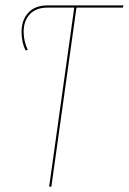

<svg xmlns="http://www.w3.org/2000/svg" viewBox="-20 -701 484 721"><path d="M443.8 -680.7 441.4 -672.4H267.1L172.9 0H164.6L258.8 -672.4H158.2Q115.2 -672.4 92 -647.5Q68.8 -622.6 68.8 -581.5Q68.8 -546.4 84 -514.2L76.7 -511.2Q61 -540.5 61 -581.5Q61 -626 86.4 -653.3Q111.8 -680.7 158.2 -680.7Z"/></svg>

Font: Fira Sans Compressed Eight
Style: Italic
Weight: 100
Width: 3
Italic angle: -8°
Designer: Carrois Corporate & Edenspiekermann AG
Foundry: Carrois Corporate GbR & Edenspiekermann AG
Version: Version 4.203;PS 004.203;hotconv 1.0.88;makeotf.lib2.5.64775